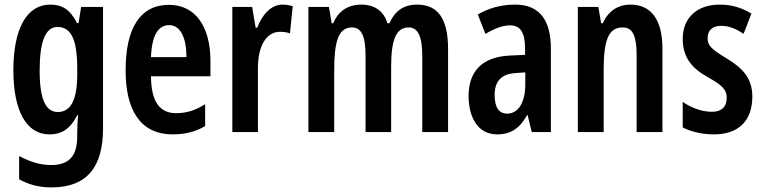

<svg xmlns="http://www.w3.org/2000/svg" viewBox="-20 -573 3313 833"><path d="M198 -553C98 -553 38 -452 38 -268C38 -90 96 10 194 10C250 10 286 -16 315 -73H319C316 -46 315 -15 315 7V20C315 110 274 143 201 143C158 143 114 131 63 104V205C105 228 149 240 204 240C360 240 427 148 427 -15V-543H332L321 -473H314C285 -531 250 -553 198 -553ZM229 -456C289 -456 315 -401 315 -276V-249C315 -140 287 -87 231 -87C178 -87 152 -143 152 -267C152 -392 177 -456 229 -456Z M713 -552C589 -552 525 -452 525 -268C525 -102 584 10 730 10C782 10 828 -1 870 -26V-121C826 -93 788 -82 744 -82C671 -82 636 -134 635 -242H893V-309C893 -453 831 -552 713 -552ZM714 -464C764 -464 789 -407 789 -325H635C639 -422 667 -464 714 -464Z M1205 -553C1155 -553 1117 -508 1096 -453H1089L1074 -543H988V0H1099V-279C1099 -372 1135 -435 1194 -435C1211 -435 1226 -433 1238 -428L1250 -546C1233 -551 1219 -553 1205 -553Z M1790 -553C1731 -553 1694 -526 1669 -472H1661C1647 -519 1611 -553 1548 -553C1490 -553 1447 -525 1426 -472H1419L1407 -543H1318V0H1430V-268C1430 -385 1445 -454 1507 -454C1547 -454 1566 -418 1566 -332V0H1677V-284C1677 -397 1697 -454 1753 -454C1793 -454 1812 -416 1812 -331V0H1924V-360C1924 -490 1881 -553 1790 -553Z M2215 -553C2155 -553 2100 -538 2053 -510L2086 -426C2128 -451 2163 -463 2193 -463C2239 -463 2258 -430 2258 -362V-335L2193 -332C2077 -327 2013 -268 2013 -157C2013 -70 2049 10 2137 10C2198 10 2236 -18 2267 -74H2269L2287 0H2370V-362C2370 -487 2320 -553 2215 -553ZM2218 -256 2259 -259V-207C2259 -128 2228 -80 2181 -80C2145 -80 2126 -106 2126 -161C2126 -221 2156 -253 2218 -256Z M2715 -553C2661 -553 2619 -525 2595 -472H2588L2576 -543H2487V0H2599V-269C2599 -402 2621 -454 2682 -454C2727 -454 2742 -413 2742 -333V0H2854V-362C2854 -488 2805 -553 2715 -553Z M3244 -154C3244 -237 3198 -280 3132 -320C3066 -360 3050 -375 3050 -408C3050 -441 3071 -461 3108 -461C3143 -461 3176 -447 3206 -426L3240 -514C3197 -540 3154 -553 3103 -553C3004 -553 2942 -496 2942 -404C2942 -323 2983 -276 3051 -238C3117 -202 3133 -181 3133 -149C3133 -109 3110 -88 3069 -88C3023 -88 2976 -107 2942 -131V-20C2980 -1 3026 10 3078 10C3182 10 3244 -47 3244 -154Z"/></svg>

Font: Noto Sans Devanagari ExtraCondensed SemiBold
Style: Regular
Weight: 600
Width: 2
Designer: Jelle Bosma - Monotype Design Team
Foundry: Monotype Imaging Inc.
Version: Version 2.004